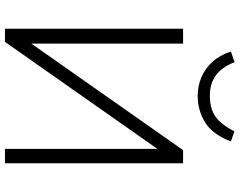

<svg xmlns="http://www.w3.org/2000/svg" viewBox="-116 -851 967 775"><g transform="rotate(90 367.5 -463.5)"><path d="M96 0V-719H156V-88H143L586 -719H639V0H581V-631H592L149 0ZM367 -778Q328 -778 293 -792.5Q258 -807 230.5 -836.5Q203 -866 188 -912L231 -927Q251 -875 284.5 -851Q318 -827 366 -827Q417 -827 449.5 -849Q482 -871 510 -926L551 -912Q522 -837 473.5 -807.5Q425 -778 367 -778Z"/></g></svg>

Font: Nunitoga
Style: Light
Weight: 300
Designer: Vernon Adams
Foundry: Vernon Adams
Version: Version 1.0